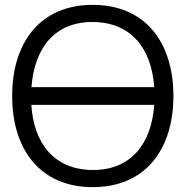

<svg xmlns="http://www.w3.org/2000/svg" viewBox="-20 -755 784 790"><path d="M361.5 15C577 15 693.5 -138.5 693.5 -360C693.5 -581.5 577 -735 361.5 -735C146.5 -735 30 -581.5 30 -360C30 -138.5 146.5 15 361.5 15ZM109 -323.5H614.5C603.5 -163.5 519 -55 361.5 -55.5C204 -56.5 119 -163.5 109 -323.5ZM109.5 -396.5C121.5 -556.5 204 -665 361.5 -664.5C519 -663.5 603.5 -556.5 614.5 -396.5Z"/></svg>

Font: Eudonet
Style: Regular
Weight: 400
Designer: Mikhail Sharanda
Foundry: Mikhail Sharanda
Version: Version 4.503;Glyphs 3.1.2 (3151)